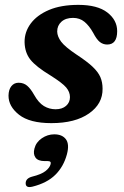

<svg xmlns="http://www.w3.org/2000/svg" viewBox="-20 -494 508 789"><path d="M208.5 -45Q235.5 -45 251.5 -59Q267.5 -73 267.5 -95Q267.5 -116 252 -134.5Q236.5 -153 186.5 -184.5Q128.5 -219.5 105.2 -248.5Q82 -277.5 81 -320.5Q80.5 -362.5 106.2 -397.2Q132 -432 181.2 -453Q230.5 -474 302 -474Q380.5 -474 421 -442.8Q461.5 -411.5 461.5 -366Q461.5 -311 420.5 -311Q403.5 -311 390.2 -321.5Q377 -332 363 -359Q346.5 -388.5 327 -404.5Q307.5 -420.5 280 -420.5Q250 -420.5 232.5 -404.8Q215 -389 215 -364.5Q215.5 -344 231.2 -322.8Q247 -301.5 295.5 -269Q337.5 -241.5 360.5 -219.8Q383.5 -198 392.5 -177Q401.5 -156 401.5 -129.5Q402.5 -67.5 345.8 -27.8Q289 12 191 12Q102 12 58.2 -22.5Q14.5 -57 15 -101.5Q15.5 -126 26.8 -140Q38 -154 56.5 -154Q77 -154 91.5 -141.8Q106 -129.5 120 -104.5Q138.5 -71.5 160.5 -58.2Q182.5 -45 208.5 -45ZM164 168Q136 168 125.8 153.5Q115.5 139 121.5 116.5Q128 90.5 151.8 74.2Q175.5 58 203 58Q235.5 58 250.8 78.2Q266 98.5 255 140Q241.5 190.5 207.5 224.2Q173.5 258 113.5 273Q85 280 85.5 258.5Q86 239 111.5 232Q150 222.5 167.2 208.8Q184.5 195 188 180.5Q191.5 168 176.5 168Z"/></svg>

Font: Fraunces 9pt Soft SemiBold
Style: Italic
Weight: 600
Italic angle: -16°
Version: Version 1.000;[b76b70a41]